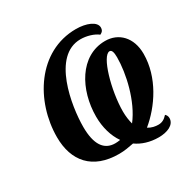

<svg xmlns="http://www.w3.org/2000/svg" viewBox="-169 -886 1077 1087"><g transform="rotate(-30 369.0 -342.0)"><path d="M566 41C620 41 672 21 672 -24C672 -37 665 -47 659 -52C640 -31 623 -22 599 -22C580 -22 556 -26 534 -40C632 -120 727 -258 727 -412C727 -519 662 -584 574 -584C409 -584 316 -412 316 -238C316 -167 335 -103 368 -56C356 -54 344 -53 335 -53C262 -53 224 -110 224 -224C224 -359 272 -662 458 -662C498 -662 542 -649 569 -628C588 -637 592 -648 592 -662C592 -701 531 -725 465 -725C215 -725 66 -481 66 -248C66 -92 151 10 324 10C361 10 389 4 421 -2C459 25 508 41 566 41ZM473 -103C467 -124 462 -155 462 -187C462 -324 518 -521 567 -521C581 -521 587 -503 587 -470C587 -365 551 -203 473 -103Z"/></g></svg>

Font: Noto Serif Condensed Extra
Style: Italic
Weight: 800
Width: 3
Italic angle: -12°
Designer: Monotype Design Team
Foundry: Monotype Imaging Inc.
Version: Version 1.901